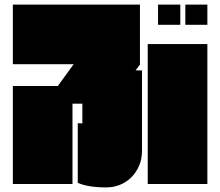

<svg xmlns="http://www.w3.org/2000/svg" viewBox="-20 -757 960 837"><path d="M599 -450V-99Q599 -63 586 -33.5Q573 -4 551.5 17Q530 38 502 49Q474 60 444 60Q364 60 319 40V-220L339 -219V-305H296V45H36V-382H232L301 -477H36V-737H590V-477H591L571 -450ZM766 -649H669V-737H766ZM884 -649H788V-737H884ZM884 -565V45H624V-565Z"/></svg>

Font: ChangwonDangamAsac Bold
Style: Regular
Weight: 700
Designer: Choi Chi-young, Lee Youngbeen, Kim Jungjin, Yoon Jihee, Han Dohee
Foundry: YoonDesign Inc.
Version: Version 1.010;Build 20210623